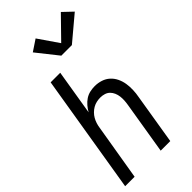

<svg xmlns="http://www.w3.org/2000/svg" viewBox="-300 -1051 1119 1119"><g transform="rotate(-45 260.0 -491.5)"><path d="M8 0 129 -735H208L162 -455Q172 -473 186 -489.5Q200 -506 217.5 -517.5Q235 -529 255 -533.5Q275 -538 295 -538Q321 -538 346 -530Q371 -522 389.5 -505Q408 -488 419 -465Q430 -442 434 -416.5Q438 -391 437 -364Q436 -337 431 -311L380 0H301L354 -322Q357 -339 358 -356Q359 -373 357 -389.5Q355 -406 348.5 -421Q342 -436 331 -447Q320 -458 304 -463Q288 -468 271 -468Q255 -468 239.5 -464.5Q224 -461 210 -453Q196 -445 184 -433Q172 -421 164 -407Q156 -393 151 -377.5Q146 -362 144 -347L86 0ZM283 -801 179 -932 248 -978 334 -853 461 -983 520 -927 370 -801Z"/></g></svg>

Font: Iosevka Curly Oblique
Style: Regular
Weight: 400
Italic angle: -9°
Monospace: yes
Designer: Belleve Invis
Foundry: Belleve Invis
Version: Version 11.1.0; ttfautohint (v1.8.3)